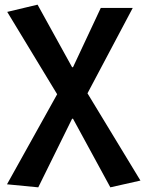

<svg xmlns="http://www.w3.org/2000/svg" viewBox="-20 -589 622 823"><path d="M144 214 10 201 225 -185 11 -538 141 -569 289 -301H293L412 -555H549L355 -189L582 185L453 214L293 -80H289Z"/></svg>

Font: Noto Sans HK SemiBold
Style: Regular
Weight: 600
Version: Version 2.004-H2;hotconv 1.0.118;makeotfexe 2.5.65603